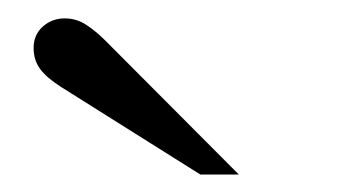

<svg xmlns="http://www.w3.org/2000/svg" viewBox="-20 -699 373 212"><path d="M243.7 -506.3H201.2L47.4 -603Q31.2 -613.3 24.2 -623Q17.1 -632.8 17.1 -646Q17.1 -660.6 27.3 -669.7Q37.6 -678.7 51.3 -678.7Q64.5 -678.7 75.2 -671.6Q85.9 -664.6 95.7 -654.8Z"/></svg>

Font: Dima Niloofar
Style: Regular
Weight: 400
Designer: R.Balvardi
Foundry: Dima Software Group
Version: Version 3.00;November 13, 2018;FontCreator 11.5.0.2427 64-bi